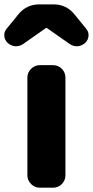

<svg xmlns="http://www.w3.org/2000/svg" viewBox="-54 -872 432 892"><path d="M130.9 0Q107.4 0 90.3 -17.1Q73.2 -34.2 73.2 -57.6V-511.7Q73.2 -535.2 90.3 -552.2Q107.4 -569.3 130.9 -569.3H192.4Q216.8 -569.3 233.4 -552.2Q250 -535.2 250 -511.7V-57.6Q250 -34.2 233.4 -17.1Q216.8 0 192.4 0ZM-18.6 -672.9Q-34.2 -687.5 -34.2 -709Q-34.2 -725.6 -22.5 -739.3L33.2 -807.6Q70.3 -851.6 127.9 -851.6H195.3Q252.9 -851.6 290 -807.6L345.7 -739.3Q357.4 -725.6 357.4 -709Q357.4 -687.5 341.8 -672.9Q327.1 -659.2 306.6 -657.2Q304.7 -657.2 302.7 -657.2Q285.2 -657.2 270.5 -667L166 -740.2Q164.1 -742.2 161.6 -742.2Q159.2 -742.2 157.2 -740.2L52.7 -667Q38.1 -657.2 20.5 -657.2Q18.6 -657.2 16.6 -657.2Q-3.9 -659.2 -18.6 -672.9Z"/></svg>

Font: Gen Jyuu Gothic Heavy
Style: Bold
Weight: 900
Designer: [Source Han Sans]
Ryoko NISHIZUKA  (kana & ideographs); Paul D. Hunt (Latin, Greek & Cyrillic); Wenlong ZHANG  (bopomofo
Version: Version 1.002.20150607